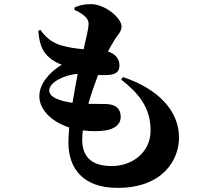

<svg xmlns="http://www.w3.org/2000/svg" viewBox="-20 -839 1040 932"><path d="M219 -400C219 -439 293 -477 357 -480C349 -438 340 -389 332 -340C272 -348 219 -366 219 -400ZM568 -453C651 -388 711 -319 711 -205C711 -101 624 -33 522 -33C430 -33 379 -73 379 -161C379 -175 380 -191 382 -206C420 -201 461 -201 493 -206C537 -213 566 -236 566 -271C566 -313 541 -332 497 -334C475 -335 444 -334 409 -335C423 -384 440 -433 456 -475C473 -474 490 -474 506 -475C538 -478 560 -487 560 -522C560 -548 545 -576 504 -589C517 -615 529 -633 539 -650C551 -669 570 -685 570 -711C570 -750 492 -819 421 -819C386 -819 363 -812 342 -803L341 -791C356 -785 370 -777 381 -769C397 -757 410 -744 410 -722C410 -703 401 -665 386 -600C351 -603 313 -608 273 -620C226 -635 198 -663 176 -694L166 -689C172 -613 192 -584 219 -560C239 -542 258 -533 280 -525C216 -486 171 -430 171 -372C171 -311 223 -251 316 -220C314 -193 312 -168 312 -148C312 -21 383 73 551 73C770 73 849 -63 849 -171C849 -300 750 -407 577 -465Z"/></svg>

Font: Noto Serif KR Black
Style: Regular
Weight: 900
Version: Version 1.001;PS 1.001;hotconv 16.6.54;makeotf.lib2.5.65590